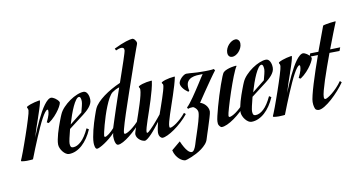

<svg xmlns="http://www.w3.org/2000/svg" viewBox="-157 -878 2368 1268"><g transform="rotate(-10 1026.5 -244.5)"><path d="M2.9 0Q-2.4 1 -8.8 1.5Q-20 2.9 -38.1 2.9Q-46.4 2.9 -55.7 2.2Q-64.9 1.5 -74.2 0L-77.1 -4.9Q-74.7 -9.8 -68.6 -24.9Q-62.5 -40 -54.4 -61.5Q-46.4 -83 -37.1 -109.4Q-27.8 -135.7 -18.3 -163.1Q-8.8 -190.4 -0.2 -216.8Q8.3 -243.2 15.1 -265.1Q22 -287.1 25.9 -302.5Q29.8 -317.9 29.8 -323.2Q29.8 -328.6 28.8 -331.5Q27.8 -334.5 26.9 -336.9Q25.4 -338.9 23.9 -340.8V-348.1Q35.2 -355 50 -360.4Q64.9 -365.7 79.1 -369.1Q95.2 -373 112.8 -376L115.2 -373Q115.2 -368.7 113 -359.4Q110.8 -350.1 107.4 -338.6Q104 -327.1 100.1 -314.9Q96.2 -302.7 92.5 -292Q88.9 -281.2 86.2 -273.4Q83.5 -265.6 83 -263.2Q72.3 -234.4 62 -202.6Q51.8 -170.9 42 -139.2Q53.2 -167 65.7 -195.6Q78.1 -224.1 90.8 -250.7Q103.5 -277.3 116.9 -301Q130.4 -324.7 143.1 -342Q155.8 -359.4 168.2 -369.6Q180.7 -379.9 191.9 -379.9Q195.3 -379.9 202.1 -377.2Q209 -374.5 216.3 -369.6Q223.6 -364.7 230.7 -357.7Q237.8 -350.6 242.2 -341.8Q244.1 -338.9 238.8 -325.4Q233.4 -312 221.2 -293.7Q209 -275.4 190.4 -255.1Q171.9 -234.9 147 -217.8L134.8 -224.1Q142.6 -240.2 147.2 -251.7Q151.9 -263.2 154.3 -271.7Q156.7 -280.3 157.5 -286.6Q158.2 -293 158.2 -298.8Q158.2 -306.2 153.8 -306.2Q147 -306.2 136.5 -292.7Q126 -279.3 113.5 -256.3Q101.1 -233.4 87.2 -202.9Q73.2 -172.4 58.8 -138.4Q44.4 -104.5 30 -68.8Q15.6 -33.2 2.9 0Z M244.1 6.8Q233.4 6.8 222.7 -0.2Q211.9 -7.3 203.1 -18.3Q194.3 -29.3 188.7 -42.5Q183.1 -55.7 183.1 -67.9Q183.1 -82.5 186.8 -101.1Q190.4 -119.6 196 -139.6Q201.7 -159.7 208.5 -179.2Q215.3 -198.7 221.4 -215.1Q227.5 -231.4 232.2 -243.2Q236.8 -254.9 238.8 -258.8Q248.5 -282.2 269.3 -304.2Q290 -326.2 314.7 -343.3Q339.4 -360.4 364.5 -370.6Q389.6 -380.9 408.7 -380.9Q424.3 -380.9 434.1 -363.8Q443.8 -346.7 443.8 -320.8Q443.8 -307.6 437.7 -294.9Q431.6 -282.2 422.1 -271Q412.6 -259.8 401.6 -250Q390.6 -240.2 380.9 -232.9L278.8 -154.8Q270 -121.6 264.4 -95.9Q258.8 -70.3 258.8 -61Q258.8 -46.9 262.7 -39.6Q266.6 -32.2 278.8 -32.2Q304.7 -32.2 332.5 -57.9Q360.4 -83.5 386.7 -140.1L400.9 -130.9Q387.7 -100.1 370.4 -74.7Q353 -49.3 333 -31.2Q313 -13.2 290.3 -3.2Q267.6 6.8 244.1 6.8ZM373 -353Q363.3 -353 352.1 -337.9Q340.8 -322.8 329.6 -298.6Q318.4 -274.4 307.6 -243.9Q296.9 -213.4 288.1 -183.1L371.1 -249Q377 -270 381.8 -290.3Q386.7 -310.5 386.7 -320.8Q386.7 -326.2 386 -331.8Q385.3 -337.4 383.8 -342.3Q382.3 -347.2 379.6 -350.1Q377 -353 373 -353Z M723.6 -605Q723.6 -615.7 718 -619.9Q712.4 -624 704.1 -623.5Q695.8 -623 686 -619.9Q676.3 -616.7 668 -612.8L661.6 -626Q711.9 -650.4 743.4 -660.2Q774.9 -669.9 786.6 -669.9Q790 -669.9 794.7 -667.2Q799.3 -664.6 803.2 -659.7Q807.1 -654.8 810.1 -648.7Q813 -642.6 813 -636.2Q813 -632.3 801.8 -603.8Q790.5 -575.2 774.9 -528.8Q765.6 -501.5 754.4 -468.8Q743.2 -436 730.7 -400.6Q718.3 -365.2 705.8 -328.6Q693.4 -292 681.6 -257.3Q669.9 -222.7 659.4 -191.2Q648.9 -159.7 641.4 -134.8Q633.8 -109.9 629.4 -92.5Q625 -75.2 625 -68.8Q625 -60.1 631.8 -60.1Q637.2 -60.5 647.9 -65.7Q658.7 -70.8 672.6 -81.1Q686.5 -91.3 702.9 -106.2Q719.2 -121.1 735.8 -141.1L746.6 -130.9Q725.1 -105 700.7 -80.8Q676.3 -56.6 652.6 -38.1Q628.9 -19.5 608.2 -8.3Q587.4 2.9 573.7 2.9Q566.9 2.9 562.5 -3.2Q558.1 -9.3 555.4 -18.6Q552.7 -27.8 551.8 -38.1Q550.8 -48.3 550.8 -57.1Q550.8 -61 552 -66.2Q553.2 -71.3 554.7 -79.1Q538.6 -62 519.8 -46.6Q501 -31.2 483.6 -19.8Q466.3 -8.3 452.4 -1.7Q438.5 4.9 432.6 4.9Q427.2 4.9 424.1 0.2Q420.9 -4.4 419.2 -11Q417.5 -17.6 416.7 -24.7Q416 -31.7 416 -37.1Q416 -54.2 419.9 -76.2Q423.8 -98.1 429.4 -121.6Q435.1 -145 442.1 -167.7Q449.2 -190.4 455.6 -209.2Q461.9 -228 466.8 -241Q471.7 -253.9 473.6 -257.8Q482.4 -276.9 500.5 -295.9Q518.6 -314.9 543 -333Q567.4 -351.1 596.4 -367.4Q625.5 -383.8 655.8 -397Q669.4 -437 681.9 -472.9Q694.3 -508.8 703.6 -536.6Q712.9 -564.5 718.3 -582.5Q723.6 -600.6 723.6 -605ZM560.1 -110.8Q568.8 -138.2 579.1 -169.7Q589.4 -201.2 600.3 -234.4Q611.3 -267.6 623 -301.8Q634.8 -335.9 646 -369.1Q632.3 -365.2 618.9 -358.2Q605.5 -351.1 597.7 -345.2Q585 -335.4 572 -312.3Q559.1 -289.1 547.4 -260Q535.6 -231 525.6 -199.7Q515.6 -168.5 508.3 -141.4Q501 -114.3 496.8 -95.5Q492.7 -76.7 492.7 -73.2Q492.7 -69.3 493.4 -66.2Q494.1 -63 498 -63Q502 -63 509.3 -66.9Q516.6 -70.8 525.1 -77.4Q533.7 -84 543 -92.8Q552.2 -101.6 560.1 -110.8Z M857.9 -94.2Q857.9 -94.7 858.4 -96.2Q858.9 -97.2 859.9 -101.1Q844.7 -81.5 829.1 -62Q813.5 -42.5 798.8 -27.1Q784.2 -11.7 771.7 -2Q759.3 7.8 751 7.8Q747.6 7.8 738.8 4.9Q730 2 720.9 -4.6Q711.9 -11.2 704.6 -21.5Q697.3 -31.7 696.8 -45.9Q696.8 -50.8 702.9 -69.8Q709 -88.9 718.5 -116Q728 -143.1 738.8 -174.6Q749.5 -206.1 759 -236.1Q768.6 -266.1 774.7 -291.5Q780.8 -316.9 780.8 -331.1Q780.8 -335 779.8 -337.9Q778.8 -340.8 777.8 -342.8Q776.4 -344.7 774.9 -346.2V-353Q785.6 -359.9 800.8 -364.5Q815.9 -369.1 830.1 -371.6Q846.2 -374.5 863.8 -376L865.7 -373Q862.3 -347.2 854 -315.7Q845.7 -284.2 835.4 -251.2Q825.2 -218.3 814.2 -186Q803.2 -153.8 793.9 -126.5Q784.7 -99.1 778.8 -78.4Q772.9 -57.6 772.9 -47.9Q772.9 -41 776.9 -41Q780.3 -41 787.1 -46.6Q793.9 -52.2 803 -61.3Q812 -70.3 822.3 -81.5Q832.5 -92.8 842.8 -104.7Q853 -116.7 862.1 -127.7Q871.1 -138.7 877.9 -147Q885.7 -168.9 895 -195.8Q904.3 -222.7 912.8 -248Q921.4 -273.4 927.5 -294.9Q933.6 -316.4 935.1 -328.1Q936 -333.5 935.1 -336.7Q934.1 -339.8 932.6 -342.3Q930.7 -344.7 928.7 -346.2V-353Q939.9 -359.9 955.1 -364.5Q970.2 -369.1 984.4 -371.6Q1000.5 -374.5 1018.1 -376L1020 -373Q1014.6 -347.2 1005.6 -316.9Q996.6 -286.6 986.1 -255.1Q975.6 -223.6 965.1 -193.1Q954.6 -162.6 946 -136.2Q937.5 -109.9 932.1 -89.6Q926.8 -69.3 926.8 -59.1Q926.8 -52.7 928 -50.3Q929.2 -47.9 934.1 -47.9Q939 -48.3 950 -53.5Q960.9 -58.6 975.1 -68.8Q989.3 -79.1 1005.6 -94Q1022 -108.9 1038.1 -128.9L1048.8 -119.1Q1028.3 -93.3 1002.9 -70.1Q977.5 -46.9 952.4 -29.3Q927.2 -11.7 905.3 -1.5Q883.3 8.8 870.1 8.8Q867.7 8.8 863.8 6.8Q859.9 4.9 856 0.5Q852.1 -3.9 849.1 -11.5Q846.2 -19 846.2 -30.8Q846.2 -36.6 847.7 -45.9Q849.1 -55.2 851.1 -64.7Q853 -74.2 855 -82.3Q856.9 -90.3 857.9 -94.2Z M1075.2 89.8Q1078.1 79.1 1083.7 62.3Q1089.4 45.4 1095.7 25.9Q1102.1 6.3 1108.9 -14.6Q1115.7 -35.6 1121.1 -54.7Q1126.5 -73.7 1129.9 -89.6Q1133.3 -105.5 1133.3 -115.2Q1133.3 -123.5 1129.6 -130.9Q1126 -138.2 1120.8 -143.8Q1115.7 -149.4 1110.4 -152.6Q1105 -155.8 1102.1 -155.8Q1092.3 -155.8 1083.5 -154.3Q1074.7 -152.8 1069.3 -149.9L1064 -160.2Q1073.7 -168.9 1086.2 -184.8Q1098.6 -200.7 1112.1 -220Q1125.5 -239.3 1139.2 -260Q1152.8 -280.8 1165.3 -300Q1177.7 -319.3 1187.7 -335.2Q1197.8 -351.1 1204.1 -359.9Q1183.6 -359.9 1163.8 -358.2Q1144 -356.4 1128.7 -349.9Q1113.3 -343.3 1103.8 -330.6Q1094.2 -317.9 1094.2 -295.9Q1094.2 -290.5 1095 -282.5Q1095.7 -274.4 1098.1 -266.1L1090.3 -261.2Q1068.8 -275.9 1056.4 -293Q1043.9 -310.1 1043.9 -324.2Q1043.9 -332.5 1049.6 -342.3Q1055.2 -352.1 1063.5 -360.6Q1071.8 -369.1 1081.3 -375Q1090.8 -380.9 1098.1 -380.9Q1110.8 -380.9 1121.6 -380.1Q1132.3 -379.4 1144.3 -378.4Q1156.2 -377.4 1170.7 -376.7Q1185.1 -376 1205.1 -376Q1213.9 -376 1225.3 -376Q1236.8 -376 1247.8 -376.5Q1258.8 -377 1268.1 -377.7Q1277.3 -378.4 1282.2 -379.9L1289.1 -370.1Q1282.7 -361.8 1272.5 -347.9Q1262.2 -334 1250 -316.4Q1237.8 -298.8 1224.4 -279.3Q1210.9 -259.8 1198 -241Q1185.1 -222.2 1173.8 -205.1Q1162.6 -188 1154.3 -175.8Q1163.6 -173.3 1173.1 -167.2Q1182.6 -161.1 1190.4 -152.3Q1198.2 -143.6 1203.1 -132.3Q1208 -121.1 1208 -107.9Q1208 -103.5 1205.3 -92.5Q1202.6 -81.5 1198 -66.4Q1193.4 -51.3 1187.7 -33.4Q1182.1 -15.6 1176.3 2.7Q1170.4 21 1164.8 37.8Q1159.2 54.7 1155.3 67.9Q1150.4 85.4 1137.2 100.3Q1124 115.2 1106.9 127.9Q1089.8 140.6 1071 150.4Q1052.2 160.2 1035.9 167Q1019.5 173.8 1007.8 177.5Q996.1 181.2 993.2 181.2Q985.8 181.2 974.9 176.3Q963.9 171.4 952.9 161.4Q941.9 151.4 932.6 136.2Q923.3 121.1 918.9 101.1L978 51.8Q987.8 75.2 998.5 93.3Q1002.9 101.1 1008.3 108.6Q1013.7 116.2 1019.5 122.1Q1025.4 127.9 1031.5 131.3Q1037.6 134.8 1043.9 134.8Q1053.7 134.8 1061.8 121.3Q1069.8 107.9 1075.2 89.8Z M1457.5 -547.9Q1467.8 -547.9 1476.1 -539.3Q1484.4 -530.8 1484.4 -515.1Q1484.4 -500 1477.8 -486.1Q1471.2 -472.2 1461.4 -461.4Q1451.7 -450.7 1439.7 -444.3Q1427.7 -438 1417.5 -438Q1413.1 -438 1408 -439.2Q1402.8 -440.4 1398.4 -444.1Q1394 -447.8 1391.1 -454.1Q1388.2 -460.4 1388.2 -470.2Q1388.2 -484.4 1394.3 -498.3Q1400.4 -512.2 1410.4 -523.2Q1420.4 -534.2 1432.6 -541Q1444.8 -547.9 1457.5 -547.9ZM1433.6 -373Q1428.2 -365.7 1420.7 -349.6Q1413.1 -333.5 1404.3 -311.3Q1395.5 -289.1 1386.2 -263.2Q1377 -237.3 1367.9 -210.7Q1358.9 -184.1 1351.1 -158.9Q1343.3 -133.8 1337.2 -113Q1331.1 -92.3 1327.6 -77.9Q1324.2 -63.5 1324.2 -59.1Q1324.2 -49.8 1331.5 -49.8Q1337.4 -50.3 1348.1 -55.2Q1358.9 -60.1 1372.8 -69.8Q1386.7 -79.6 1403.3 -94.7Q1419.9 -109.9 1437.5 -130.9L1448.2 -121.1Q1426.8 -93.8 1401.6 -70.6Q1376.5 -47.4 1351.8 -30Q1327.1 -12.7 1305.2 -2.9Q1283.2 6.8 1268.6 6.8Q1264.6 6.8 1261.2 4.2Q1257.8 1.5 1255.4 -1Q1247.1 -10.7 1246.3 -18.1Q1245.6 -25.4 1245.6 -33.2Q1245.6 -44.4 1251.7 -70.8Q1257.8 -97.2 1267.1 -130.6Q1276.4 -164.1 1287.8 -200.7Q1299.3 -237.3 1310.3 -268.6Q1321.3 -299.8 1330.3 -321.8Q1339.4 -343.8 1344.2 -348.1Q1354 -356.9 1368.7 -362.5Q1383.3 -368.2 1397.5 -371.1Q1413.6 -374.5 1431.6 -376Z M1467.8 6.8Q1457 6.8 1446.3 -0.2Q1435.5 -7.3 1426.8 -18.3Q1418 -29.3 1412.4 -42.5Q1406.7 -55.7 1406.7 -67.9Q1406.7 -82.5 1410.4 -101.1Q1414.1 -119.6 1419.7 -139.6Q1425.3 -159.7 1432.1 -179.2Q1439 -198.7 1445.1 -215.1Q1451.2 -231.4 1455.8 -243.2Q1460.4 -254.9 1462.4 -258.8Q1472.2 -282.2 1492.9 -304.2Q1513.7 -326.2 1538.3 -343.3Q1563 -360.4 1588.1 -370.6Q1613.3 -380.9 1632.3 -380.9Q1647.9 -380.9 1657.7 -363.8Q1667.5 -346.7 1667.5 -320.8Q1667.5 -307.6 1661.4 -294.9Q1655.3 -282.2 1645.8 -271Q1636.2 -259.8 1625.2 -250Q1614.3 -240.2 1604.5 -232.9L1502.4 -154.8Q1493.7 -121.6 1488 -95.9Q1482.4 -70.3 1482.4 -61Q1482.4 -46.9 1486.3 -39.6Q1490.2 -32.2 1502.4 -32.2Q1528.3 -32.2 1556.2 -57.9Q1584 -83.5 1610.4 -140.1L1624.5 -130.9Q1611.3 -100.1 1594 -74.7Q1576.7 -49.3 1556.6 -31.2Q1536.6 -13.2 1513.9 -3.2Q1491.2 6.8 1467.8 6.8ZM1596.7 -353Q1586.9 -353 1575.7 -337.9Q1564.5 -322.8 1553.2 -298.6Q1542 -274.4 1531.2 -243.9Q1520.5 -213.4 1511.7 -183.1L1594.7 -249Q1600.6 -270 1605.5 -290.3Q1610.4 -310.5 1610.4 -320.8Q1610.4 -326.2 1609.6 -331.8Q1608.9 -337.4 1607.4 -342.3Q1606 -347.2 1603.3 -350.1Q1600.6 -353 1596.7 -353Z M1692.4 0Q1687 1 1680.7 1.5Q1669.4 2.9 1651.4 2.9Q1643.1 2.9 1633.8 2.2Q1624.5 1.5 1615.2 0L1612.3 -4.9Q1614.7 -9.8 1620.8 -24.9Q1627 -40 1635 -61.5Q1643.1 -83 1652.3 -109.4Q1661.6 -135.7 1671.1 -163.1Q1680.7 -190.4 1689.2 -216.8Q1697.8 -243.2 1704.6 -265.1Q1711.4 -287.1 1715.3 -302.5Q1719.2 -317.9 1719.2 -323.2Q1719.2 -328.6 1718.3 -331.5Q1717.3 -334.5 1716.3 -336.9Q1714.8 -338.9 1713.4 -340.8V-348.1Q1724.6 -355 1739.5 -360.4Q1754.4 -365.7 1768.6 -369.1Q1784.7 -373 1802.2 -376L1804.7 -373Q1804.7 -368.7 1802.5 -359.4Q1800.3 -350.1 1796.9 -338.6Q1793.5 -327.1 1789.6 -314.9Q1785.6 -302.7 1782 -292Q1778.3 -281.2 1775.6 -273.4Q1772.9 -265.6 1772.5 -263.2Q1761.7 -234.4 1751.5 -202.6Q1741.2 -170.9 1731.4 -139.2Q1742.7 -167 1755.1 -195.6Q1767.6 -224.1 1780.3 -250.7Q1793 -277.3 1806.4 -301Q1819.8 -324.7 1832.5 -342Q1845.2 -359.4 1857.7 -369.6Q1870.1 -379.9 1881.3 -379.9Q1884.8 -379.9 1891.6 -377.2Q1898.4 -374.5 1905.8 -369.6Q1913.1 -364.7 1920.2 -357.7Q1927.2 -350.6 1931.6 -341.8Q1933.6 -338.9 1928.2 -325.4Q1922.9 -312 1910.6 -293.7Q1898.4 -275.4 1879.9 -255.1Q1861.3 -234.9 1836.4 -217.8L1824.2 -224.1Q1832 -240.2 1836.7 -251.7Q1841.3 -263.2 1843.8 -271.7Q1846.2 -280.3 1846.9 -286.6Q1847.7 -293 1847.7 -298.8Q1847.7 -306.2 1843.3 -306.2Q1836.4 -306.2 1825.9 -292.7Q1815.4 -279.3 1803 -256.3Q1790.5 -233.4 1776.6 -202.9Q1762.7 -172.4 1748.3 -138.4Q1733.9 -104.5 1719.5 -68.8Q1705.1 -33.2 1692.4 0Z M2129.4 -547.9Q2123.5 -534.2 2116 -515.1Q2108.4 -496.1 2099.6 -473.6Q2090.8 -451.2 2081.3 -425.8Q2071.8 -400.4 2061.5 -374L2129.4 -376L2120.6 -353L2053.2 -352.1Q2036.6 -307.6 2021 -263.4Q2005.4 -219.2 1992.9 -181.2Q1980.5 -143.1 1972.9 -114.3Q1965.3 -85.4 1965.3 -71.8Q1965.3 -63.5 1967.3 -60.3Q1969.2 -57.1 1975.6 -57.1Q1979.5 -57.1 1991.9 -64.2Q2004.4 -71.3 2020.8 -84.5Q2037.1 -97.7 2054.9 -116.2Q2072.8 -134.8 2088.4 -157.2L2099.1 -147Q2082 -122.1 2057.9 -95Q2033.7 -67.9 2008.3 -45.2Q1982.9 -22.5 1958.7 -7.8Q1934.6 6.8 1917.5 6.8Q1915 6.8 1908.2 4.6Q1901.4 2.4 1897.5 -2Q1894.5 -5.9 1890.9 -18.6Q1887.2 -31.2 1887.2 -51.8Q1887.2 -65.9 1894.8 -97.2Q1902.3 -128.4 1914.8 -169.4Q1927.2 -210.4 1943.1 -257.6Q1959 -304.7 1975.6 -351.1L1919.4 -350.1L1927.2 -371.1L1982.4 -372.1L2043.5 -537.1Q2052.7 -540.5 2066.9 -543Q2081.1 -545.4 2094.7 -547.4Q2110.8 -549.3 2127.4 -550.8Q2127.4 -549.8 2128.4 -549.3Q2129.4 -548.8 2129.4 -547.9Z"/></g></svg>

Font: Romanesco
Style: Regular
Weight: 400
Designer: Astigmatic (AOETI)
Foundry: Astigmatic (AOETI)
Version: Version 1.000